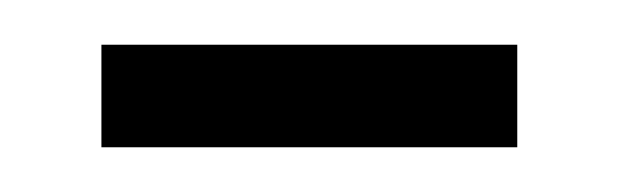

<svg xmlns="http://www.w3.org/2000/svg" viewBox="-20 -324 274 85"><path d="M209 -258.8H24.9V-304.2H209Z"/></svg>

Font: Kikakui Sans Pro
Style: Regular
Weight: 400
Version: 0.2